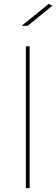

<svg xmlns="http://www.w3.org/2000/svg" viewBox="-20 -984 294 1004"><path d="M115.2 0V-742.2H134.8V0ZM125 -849.1H93.3L234.9 -963.9L253.9 -954.1Z"/></svg>

Font: Montserrat
Style: Thin
Weight: 250
Designer: Julieta Ulanovsky
Foundry: Julieta Ulanovsky
Version: Version 1.000;PS 002.000;hotconv 1.0.70;makeotf.lib2.5.58329